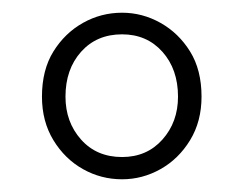

<svg xmlns="http://www.w3.org/2000/svg" viewBox="-20 -776 383 302"><path d="M172 -494Q139 -494 110.5 -510Q82 -526 64 -555.5Q46 -585 46 -624Q46 -666 64 -695Q82 -724 110.5 -740Q139 -756 172 -756Q204 -756 232.5 -740Q261 -724 279 -695Q297 -666 297 -624Q297 -585 279 -555.5Q261 -526 232.5 -510Q204 -494 172 -494ZM172 -529Q211 -529 235.5 -556.5Q260 -584 260 -624Q260 -667 235.5 -694.5Q211 -722 172 -722Q132 -722 107.5 -694.5Q83 -667 83 -624Q83 -584 107.5 -556.5Q132 -529 172 -529Z"/></svg>

Font: Noto Sans TC ExtraLight
Style: Regular
Weight: 250
Designer: Ryoko NISHIZUKA  (kana, bopomofo & ideographs); Paul D. Hunt (Latin, Greek & Cyrillic); Sandoll Communications , Soo-you
Foundry: Adobe
Version: Version 2.004-H2;hotconv 1.0.118;makeotfexe 2.5.65603